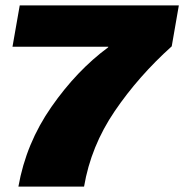

<svg xmlns="http://www.w3.org/2000/svg" viewBox="-20 -695 686 715"><path d="M48.5 0Q77 -161.5 171.5 -297Q266 -432.5 382.5 -518.5L383.5 -521H26.5L53.5 -675H646L619.5 -522.5Q495.5 -411 407 -280.8Q318.5 -150.5 293 0Z"/></svg>

Font: Rudi
Style: Regular
Weight: 400
Italic angle: -10°
Designer: Tyler Finck
Foundry: Etcetera Type Company
Version: Version 1.111; ttfautohint (v1.8.4)